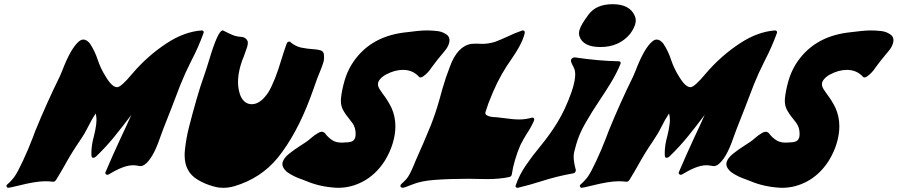

<svg xmlns="http://www.w3.org/2000/svg" viewBox="-20 -895 4278 915"><path d="M19.5 0Q14.6 0 12.2 -4.4Q10.7 -7.3 10.7 -9.8V-10.7Q11.7 -13.2 13.7 -15.1Q35.6 -34.2 49.8 -54.2Q64 -74.2 89.6 -129.2Q115.2 -184.1 135.7 -237.8Q142.1 -254.9 148.4 -271.5Q201.7 -402.3 265.1 -531.2Q269 -540 275.9 -556.6Q317.9 -666.5 356.9 -698.2Q367.2 -706.5 377.4 -706.5Q392.6 -706.5 408.2 -688Q432.1 -651.9 445.8 -609.9Q459.5 -567.9 484.9 -528.3Q514.2 -479.5 538.1 -479.5Q557.1 -479.5 611.8 -545.4Q684.1 -629.9 775.4 -689.5Q858.9 -744.1 941.4 -750Q946.3 -750 949.2 -746.6Q950.7 -744.1 950.7 -741.2Q950.7 -739.7 950.2 -737.8Q925.8 -670.4 891.6 -605Q862.8 -548.3 839.8 -491.2Q819.3 -436 797.9 -381.8Q746.6 -252.4 742.2 -237.3Q708.5 -138.2 668 -109.4Q658.7 -103.5 648.9 -103.5Q643.1 -103.5 635.3 -105.5Q624.5 -107.4 613.3 -107.4Q568.8 -107.4 498 -63.5Q494.6 -62 491.7 -62Q488.3 -62 485.8 -64Q481.9 -66.4 481.9 -70.8Q481.9 -72.3 482.4 -73.7Q517.6 -156.2 555.2 -237.3Q581.5 -292.5 606 -347.7Q566.9 -295.4 526.1 -245.1Q485.4 -194.8 437.5 -148.9Q431.2 -143.1 425.3 -143.1Q424.8 -143.1 421.1 -143.6Q417.5 -144 416 -151.9Q415.5 -158.2 415.5 -165Q415.5 -203.6 427.7 -246.6Q435.1 -275.4 438.5 -302.7Q439.9 -313 439.9 -323.2Q439.9 -339.4 436 -354.5Q416.5 -324.7 400.4 -292Q383.3 -257.3 361.3 -225.6Q320.8 -166.5 287.1 -105Q268.1 -71.3 247.6 -38.1Q241.7 -28.8 233.4 -28.8Q216.8 -31.2 195.8 -31.2Q150.9 -31.2 71.3 -11.2Q25.4 0 19.5 0Z M1044.9 0Q1021.5 0 1002 -5.4Q957 -17.1 921.4 -39.1Q859.9 -75.7 859.9 -155.3Q859.9 -169.9 861.8 -185.5Q867.2 -235.4 880.4 -288.1Q895 -346.2 917.5 -424.8Q935.1 -485.4 950.2 -527.3Q963.9 -566.4 975.6 -605.5Q1018.6 -750 1041 -750L1043.5 -749.5Q1077.1 -732.4 1088.9 -728Q1108.4 -720.2 1131.3 -719.2Q1151.9 -717.3 1160.2 -698.7Q1161.1 -695.3 1161.1 -690.9Q1161.1 -683.6 1158.2 -672.4Q1156.7 -668.5 1142.6 -627.9Q1132.8 -605.5 1126.5 -583Q1114.3 -541 1114.3 -504.4Q1114.3 -468.3 1126.5 -437.5Q1144.5 -398.4 1180.2 -398.4Q1221.2 -398.4 1258.8 -455.1Q1290.5 -507.8 1321.8 -613.8Q1333.5 -651.9 1345.7 -686Q1349.6 -696.8 1358.9 -696.8Q1363.8 -696.8 1366.2 -692.4Q1390.1 -673.3 1415.8 -668Q1441.4 -662.6 1487.3 -659.2Q1497.6 -658.2 1508.3 -654.8Q1521 -650.9 1523.4 -637.2Q1524.4 -629.4 1524.4 -622.1Q1524.4 -610.8 1522 -601.1Q1517.1 -584 1508.8 -563.5Q1491.2 -522.9 1473.1 -468.3L1458.5 -428.7Q1393.6 -254.9 1303.2 -142.6Q1222.7 -44.9 1097.2 -7.8Q1070.8 0 1044.9 0Z M1591.8 0 1578.6 -0.5Q1504.9 -4.9 1441.9 -31.2L1420.4 -39.6Q1379.9 -52.7 1348.1 -75.2Q1325.7 -94.7 1325.7 -112.8Q1325.7 -117.2 1326.7 -121.1Q1332.5 -142.1 1356.7 -161.6Q1380.9 -181.2 1410.2 -199.7Q1444.3 -220.7 1460.7 -235.6Q1477.1 -250.5 1496.6 -261.7Q1505.9 -267.1 1513.2 -267.1Q1522 -267.1 1528.3 -260.3Q1544.9 -238.3 1564.9 -226.1Q1581.5 -215.3 1609.4 -215.3L1627.4 -216.3Q1639.2 -216.3 1649.9 -218.8Q1667.5 -222.2 1672.9 -239.7Q1674.8 -246.6 1674.8 -256.3V-258.3Q1674.8 -286.1 1660.2 -307.6L1644.5 -328.1Q1627 -348.6 1614.3 -372.1Q1604.5 -390.6 1604.5 -415Q1604.5 -420.9 1605 -427.2Q1609.4 -467.3 1622.1 -510.7Q1633.3 -550.3 1655.3 -586.9Q1736.3 -717.8 1903.3 -739.7L1907.7 -740.2Q1979.5 -750 2015.1 -750Q2035.6 -750 2063.5 -747.1Q2091.3 -744.1 2112.3 -727.1Q2122.1 -717.3 2122.1 -703.6Q2122.1 -696.8 2120.1 -689.5Q2114.7 -670.4 2100.6 -653.8Q2057.1 -602.1 2036.6 -573.2Q2021 -548.3 1996.6 -530.8Q1988.8 -525.9 1983.9 -525.9Q1979.5 -525.9 1976.6 -529.3Q1946.8 -562 1900.4 -562Q1861.3 -562 1819.8 -540Q1796.9 -527.8 1785.6 -509.8Q1783.2 -505.9 1782.2 -502Q1781.2 -498 1781.2 -493.7Q1781.2 -482.4 1789.6 -469.2L1803.2 -449.2Q1827.1 -418.5 1845.2 -382.3Q1864.3 -340.3 1864.3 -293Q1864.3 -255.9 1852.5 -215.3Q1839.8 -170.9 1813 -127.4Q1770.5 -62 1708.5 -29.3Q1652.3 0 1591.8 0Z M1898.4 0Q1896 0 1892.6 -2Q1888.2 -3.9 1888.2 -8.3Q1888.2 -9.8 1888.7 -11.7Q1889.6 -16.1 1895 -20.3Q1900.4 -24.4 1915.8 -40.8Q1931.2 -57.1 1952.6 -109.4Q1956.5 -119.1 1960.4 -128.4Q1998.5 -212.9 2033.2 -297.9Q2056.6 -357.9 2073.2 -417L2088.4 -471.7Q2103.5 -524.9 2124.5 -578.6Q2160.2 -675.8 2226.6 -686Q2238.3 -687 2250 -687L2278.3 -686Q2307.6 -686 2338.4 -695.3Q2368.2 -706.5 2397.5 -720.2Q2432.6 -737.3 2468.3 -749.5L2472.7 -750Q2476.1 -750 2478.5 -747.1Q2481 -744.6 2481 -740.7Q2481 -739.3 2480 -735.4Q2479 -731.4 2477.5 -725.1Q2464.8 -682.1 2420.4 -617.7Q2366.2 -542 2331.5 -460.9L2324.7 -444.8Q2306.2 -402.8 2293.5 -360.4Q2293 -358.4 2293 -356.9Q2293 -349.6 2299.8 -345.7Q2314.9 -336.4 2345.2 -336.4L2382.3 -332Q2424.8 -325.7 2455.6 -325.7Q2483.9 -325.7 2513.7 -334L2517.6 -334.5Q2522.9 -334.5 2524.9 -330.6Q2525.9 -328.6 2525.9 -325.7Q2525.9 -323.2 2524.9 -320.3L2524.4 -318.8Q2510.3 -287.1 2490.2 -257.3Q2473.6 -231 2460 -203.6Q2444.3 -167.5 2434.1 -131.3Q2423.8 -97.2 2418.9 -63L2418.5 -62Q2416.5 -53.7 2406.7 -51.3Q2361.3 -41.5 2300.8 -41.5Q2278.8 -41.5 2257.1 -42.2Q2235.4 -43 2213.4 -43Q2122.6 -43 2050.3 -37.6Q1986.3 -32.7 1946.5 -16.4Q1906.7 0 1898.4 0Z M2446.3 0Q2442.4 0 2439 -2.9Q2437 -4.4 2437 -7.3Q2437 -9.3 2437.5 -11.2Q2454.6 -61 2485.6 -106.4Q2516.6 -151.9 2553.2 -195.8Q2600.1 -252.4 2637.2 -313Q2675.3 -376 2703.1 -455.1L2710.9 -479.5Q2721.2 -515.1 2721.2 -540Q2721.2 -560.1 2714.4 -572.8Q2700.7 -597.7 2700.7 -606.9Q2700.7 -608.4 2701.2 -609.4Q2705.1 -620.6 2718.8 -621.6Q2834.5 -604.5 2928.2 -603Q2933.1 -603 2936 -600.1Q2938 -598.1 2938 -595.7Q2938 -594.2 2937.5 -592.8V-591.8Q2919.9 -548.3 2893.6 -504.6Q2867.2 -460.9 2837.9 -417.5Q2800.3 -361.8 2768.6 -306.2Q2739.7 -255.9 2725.6 -205.6Q2724.1 -200.7 2716.3 -170.4Q2713.9 -160.2 2713.9 -147.5Q2713.9 -122.1 2724.1 -85.4V-83.5Q2724.1 -81.5 2723.6 -80.1Q2721.2 -70.3 2711.4 -68.8Q2633.3 -55.2 2555.2 -29.8Q2502.9 -13.2 2449.7 -0.5ZM2841.8 -670.9Q2758.3 -670.9 2741.2 -722.7Q2739.3 -729 2739.3 -736.3Q2739.3 -744.1 2741.7 -752.4Q2749 -777.8 2785.4 -826.4Q2821.8 -875 2899.9 -875Q2981.4 -875 3005.4 -818.8Q3009.8 -809.1 3009.8 -797.9Q3009.8 -788.6 3006.8 -778.8Q3000.5 -757.3 2981.9 -732.4Q2929.7 -670.9 2841.8 -670.9Z M2752 0Q2747.1 0 2744.6 -4.4Q2743.2 -7.3 2743.2 -9.8V-10.7Q2744.1 -13.2 2746.1 -15.1Q2768.1 -34.2 2782.2 -54.2Q2796.4 -74.2 2822 -129.2Q2847.7 -184.1 2868.2 -237.8Q2874.5 -254.9 2880.9 -271.5Q2934.1 -402.3 2997.6 -531.2Q3001.5 -540 3008.3 -556.6Q3050.3 -666.5 3089.4 -698.2Q3099.6 -706.5 3109.9 -706.5Q3125 -706.5 3140.6 -688Q3164.6 -651.9 3178.2 -609.9Q3191.9 -567.9 3217.3 -528.3Q3246.6 -479.5 3270.5 -479.5Q3289.6 -479.5 3344.2 -545.4Q3416.5 -629.9 3507.8 -689.5Q3591.3 -744.1 3673.8 -750Q3678.7 -750 3681.6 -746.6Q3683.1 -744.1 3683.1 -741.2Q3683.1 -739.7 3682.6 -737.8Q3658.2 -670.4 3624 -605Q3595.2 -548.3 3572.3 -491.2Q3551.8 -436 3530.3 -381.8Q3479 -252.4 3474.6 -237.3Q3440.9 -138.2 3400.4 -109.4Q3391.1 -103.5 3381.3 -103.5Q3375.5 -103.5 3367.7 -105.5Q3356.9 -107.4 3345.7 -107.4Q3301.3 -107.4 3230.5 -63.5Q3227.1 -62 3224.1 -62Q3220.7 -62 3218.3 -64Q3214.4 -66.4 3214.4 -70.8Q3214.4 -72.3 3214.8 -73.7Q3250 -156.2 3287.6 -237.3Q3314 -292.5 3338.4 -347.7Q3299.3 -295.4 3258.5 -245.1Q3217.8 -194.8 3169.9 -148.9Q3163.6 -143.1 3157.7 -143.1Q3157.2 -143.1 3153.6 -143.6Q3149.9 -144 3148.4 -151.9Q3147.9 -158.2 3147.9 -165Q3147.9 -203.6 3160.2 -246.6Q3167.5 -275.4 3170.9 -302.7Q3172.4 -313 3172.4 -323.2Q3172.4 -339.4 3168.5 -354.5Q3148.9 -324.7 3132.8 -292Q3115.7 -257.3 3093.8 -225.6Q3053.2 -166.5 3019.5 -105Q3000.5 -71.3 2980 -38.1Q2974.1 -28.8 2965.8 -28.8Q2949.2 -31.2 2928.2 -31.2Q2883.3 -31.2 2803.7 -11.2Q2757.8 0 2752 0Z M3707.5 0 3694.3 -0.5Q3620.6 -4.9 3557.6 -31.2L3536.1 -39.6Q3495.6 -52.7 3463.9 -75.2Q3441.4 -94.7 3441.4 -112.8Q3441.4 -117.2 3442.4 -121.1Q3448.2 -142.1 3472.4 -161.6Q3496.6 -181.2 3525.9 -199.7Q3560.1 -220.7 3576.4 -235.6Q3592.8 -250.5 3612.3 -261.7Q3621.6 -267.1 3628.9 -267.1Q3637.7 -267.1 3644 -260.3Q3660.6 -238.3 3680.7 -226.1Q3697.3 -215.3 3725.1 -215.3L3743.2 -216.3Q3754.9 -216.3 3765.6 -218.8Q3783.2 -222.2 3788.6 -239.7Q3790.5 -246.6 3790.5 -256.3V-258.3Q3790.5 -286.1 3775.9 -307.6L3760.3 -328.1Q3742.7 -348.6 3730 -372.1Q3720.2 -390.6 3720.2 -415Q3720.2 -420.9 3720.7 -427.2Q3725.1 -467.3 3737.8 -510.7Q3749 -550.3 3771 -586.9Q3852.1 -717.8 4019 -739.7L4023.4 -740.2Q4095.2 -750 4130.9 -750Q4151.4 -750 4179.2 -747.1Q4207 -744.1 4228 -727.1Q4237.8 -717.3 4237.8 -703.6Q4237.8 -696.8 4235.8 -689.5Q4230.5 -670.4 4216.3 -653.8Q4172.9 -602.1 4152.3 -573.2Q4136.7 -548.3 4112.3 -530.8Q4104.5 -525.9 4099.6 -525.9Q4095.2 -525.9 4092.3 -529.3Q4062.5 -562 4016.1 -562Q3977.1 -562 3935.5 -540Q3912.6 -527.8 3901.4 -509.8Q3898.9 -505.9 3897.9 -502Q3897 -498 3897 -493.7Q3897 -482.4 3905.3 -469.2L3918.9 -449.2Q3942.9 -418.5 3960.9 -382.3Q3980 -340.3 3980 -293Q3980 -255.9 3968.3 -215.3Q3955.6 -170.9 3928.7 -127.4Q3886.2 -62 3824.2 -29.3Q3768.1 0 3707.5 0Z"/></svg>

Font: Weird Comic
Style: Italic
Weight: 400
Italic angle: -16°
Designer: GGBotNet
Foundry: GGBotNet
Version: 0.80